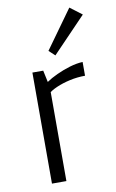

<svg xmlns="http://www.w3.org/2000/svg" viewBox="-84 -773 496 819"><g transform="rotate(-10 164.0 -363.5)"><path d="M73.2 0V-481H120.1L130.9 -430.2Q149.9 -443.4 177.7 -456.3Q205.6 -469.2 235.8 -478.3Q266.1 -487.3 292 -488.3V-428.7Q258.3 -428.7 225.6 -421.4Q192.9 -414.1 167.2 -402.8Q141.6 -391.6 128.4 -379.4L135.7 -407.2V0ZM182.6 -536.1 156.7 -560.1 276.4 -726.6 328.1 -687.5Z"/></g></svg>

Font: Anaheim
Style: Regular
Weight: 400
Designer: Vernon Adams
Foundry: Vernon Adams
Version: Version 2.001